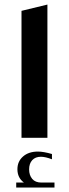

<svg xmlns="http://www.w3.org/2000/svg" viewBox="-20 -610 306 850"><path d="M75.2 -562 189.9 -589.8V0H75.2ZM163.1 198.2H221.2V220.2H51.8V198.2H85.9Q57.1 177.2 57.1 139.2Q57.1 104.5 82 82.8Q106.9 61 147.9 61Q172.4 61 210 71.8V95.2Q181.2 84 161.1 84Q136.7 84 122.8 98.9Q108.9 113.8 108.9 140.1Q108.9 165.5 122.6 181.9Q136.2 198.2 163.1 198.2Z"/></svg>

Font: Wesal
Style: Regular
Weight: 500
Designer: Ahmed zaza
Foundry: Ahmed zaza
Version: Version 2.01